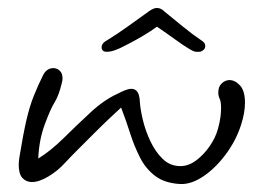

<svg xmlns="http://www.w3.org/2000/svg" viewBox="-20 -494 662 482"><path d="M433 -32Q394 -34 370 -52Q346 -70 331.5 -98.5Q317 -127 306.5 -160Q296 -193 284 -224Q273 -214 254.5 -196.5Q236 -179 215 -158Q194 -137 175 -118Q156 -99 144 -86Q125 -65 101.5 -51Q78 -37 60 -37Q46 -37 36.5 -47Q27 -57 27 -80Q27 -85 27.5 -90Q28 -95 29 -101Q38 -156 46 -191Q54 -226 64.5 -252.5Q75 -279 89 -307Q98 -323 114 -323Q123 -323 130 -316.5Q137 -310 137 -297Q137 -290 131 -270Q125 -250 117 -237Q107 -221 92.5 -182Q78 -143 76 -96Q107 -115 140 -147.5Q173 -180 207.5 -212Q242 -244 276 -259Q285 -264 294 -267.5Q303 -271 310 -271Q319 -271 324.5 -264Q330 -257 331 -240Q332 -221 338.5 -193.5Q345 -166 357.5 -139.5Q370 -113 388.5 -95Q407 -77 433 -77Q453 -77 472 -91Q491 -105 506 -126.5Q521 -148 527 -170Q532 -188 533.5 -201Q535 -214 535 -222Q535 -239 531.5 -246Q528 -253 528 -262Q528 -277 537 -285Q546 -293 556 -293Q570 -293 582.5 -279.5Q595 -266 595 -236Q595 -211 585 -180Q572 -140 546 -105.5Q520 -71 490 -51Q460 -31 433 -32ZM248 -364Q235 -364 235 -376Q235 -379 237.5 -383.5Q240 -388 249 -393Q272 -407 300 -427Q328 -447 353 -465Q365 -474 374 -474Q384 -474 393 -465Q415 -447 439.5 -427Q464 -407 485 -393Q493 -388 494.5 -383Q496 -378 495 -376Q495 -372 490 -368Q485 -364 480 -364Q478 -364 472 -364Q466 -364 449 -375Q439 -381 419 -395.5Q399 -410 374 -427Q359 -416 340.5 -405Q322 -394 307.5 -386.5Q293 -379 289 -377Q282 -373 270 -368.5Q258 -364 248 -364Z"/></svg>

Font: Grape Nuts
Style: Regular
Weight: 400
Designer: Robert E. Leuschke
Foundry: Robert E. Leuschke
Version: Version 1.010; ttfautohint (v1.8.3)